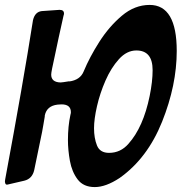

<svg xmlns="http://www.w3.org/2000/svg" viewBox="-55 -759 738 780"><path d="M330 1Q284 1 260.5 -30Q237 -61 229 -105.5Q221 -150 221 -190Q221 -246 231 -292Q233 -299 233 -303Q233 -335 195 -335L179 -334Q135 -329 127 -290Q127 -284 126 -280.5Q125 -277 121 -251L116 -223L84 -68Q76 -33 44 -25L-25 -9H-28Q-34 -9 -35 -22L-34 -30Q39 -422 79 -677Q87 -711 115 -714L187 -719Q205 -719 205 -704Q205 -700 203 -695Q181 -597 167 -529Q153 -467 153 -456Q153 -425 191 -424Q197 -424 227 -429L226 -428Q271 -434 285 -469Q309 -527 348.5 -589Q388 -651 440 -695Q492 -739 553 -739Q663 -739 663 -552Q663 -413 603.5 -264.5Q544 -116 431 -36Q375 1 330 1ZM388 -138Q435 -138 467 -175Q527 -242 553 -369Q565 -428 565 -474Q565 -554 499 -554Q460 -554 428 -518.5Q396 -483 373.5 -431.5Q351 -380 339 -327.5Q327 -275 327 -238Q327 -198 339 -168Q351 -138 388 -138Z"/></svg>

Font: Bangerz
Style: Regular
Weight: 400
Designer: vernon adams
Foundry: Vernon Adams
Version: Version 2.10;February 7, 2025;FontCreator 13.0.0.2683 64-bit